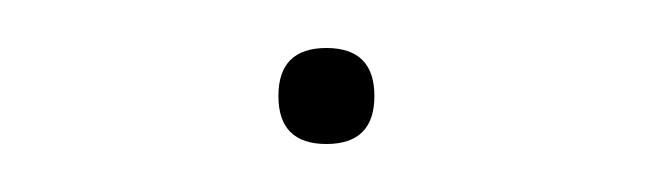

<svg xmlns="http://www.w3.org/2000/svg" viewBox="-20 -278 270 80"><path d="M96 -238Q96 -258 116 -258Q136 -258 136 -238Q136 -218 116 -218Q96 -218 96 -238Z"/></svg>

Font: Alegreya Sans SC Thin
Style: Italic
Weight: 100
Italic angle: -7°
Designer: Juan Pablo del Peral
Foundry: Huerta Tipografica
Version: Version 2.007